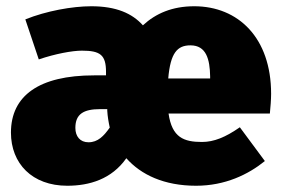

<svg xmlns="http://www.w3.org/2000/svg" viewBox="-20 -574 902 614"><path d="M847 -274C847 -453 742 -554 601 -554C531 -554 478 -531 437 -493C403 -531 352 -554 272 -554C211 -554 128 -539 61 -512L104 -384C157 -402 211 -412 242 -412C301 -412 319 -398 319 -344V-333H281C105 -333 15 -268 15 -150C15 -51 83 20 195 20C266 20 337 -1 384 -68C431 -15 505 20 607 20C700 20 774 -16 827 -59L747 -167C701 -135 664 -120 626 -120C568 -120 530 -134 519 -211H843C845 -230 847 -257 847 -274ZM652 -323H518C525 -405 547 -429 589 -429C640 -429 651 -384 652 -330ZM263 -119C236 -119 221 -138 221 -165C221 -209 247 -225 300 -225H323V-220C324 -202 327 -184 331 -166C312 -139 293 -119 263 -119Z"/></svg>

Font: Fira Sans Heavy
Style: Regular
Weight: 900
Designer: bBox Type GmbH & Carrois Corporate GbR & Edenspiekermann AG
Foundry: bBox Type GmbH & Carrois Corporate GbR & Edenspiekermann AG
Version: Version 4.300;PS 004.300;hotconv 1.0.88;makeotf.lib2.5.64775